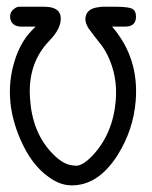

<svg xmlns="http://www.w3.org/2000/svg" viewBox="-20 -557 449 566"><path d="M310.5 -478.5Q390.6 -385.7 379.9 -258.8Q373 -173.8 327.1 -100.6Q268.6 -7.8 187.5 -10.7Q156.2 -11.7 125 -34.2Q72.3 -70.3 39.1 -148.4Q-6.8 -255.9 17.6 -357.4Q34.2 -426.8 74.2 -467.8Q79.1 -472.7 85 -478.5H43.9Q16.6 -478.5 10.7 -500Q9.8 -503.9 9.8 -507.8Q9.8 -523.4 23.4 -532.2Q30.3 -537.1 36.1 -537.1H110.4Q159.2 -537.1 159.2 -502Q159.2 -471.7 126 -437.5Q61.5 -371.1 68.4 -268.6Q74.2 -168.9 131.8 -107.4Q164.1 -72.3 194.3 -69.3L204.1 -68.4Q224.6 -68.4 253.9 -99.6Q313.5 -164.1 321.3 -261.7Q327.1 -333 296.9 -394.5Q286.1 -416 274.4 -429.7L260.7 -447.3Q247.1 -464.8 242.2 -471.7Q227.5 -494.1 233.4 -511.7Q240.2 -533.2 273.4 -536.1L278.3 -537.1H289.1H322.3Q360.4 -537.1 371.1 -530.3Q380.9 -524.4 380.9 -507.8Q380.9 -478.5 348.6 -478.5Z"/></svg>

Font: otype
Style: Regular
Weight: 400
Designer: ironsmith
Version: 4